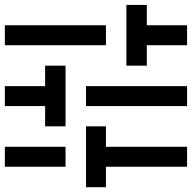

<svg xmlns="http://www.w3.org/2000/svg" viewBox="-20 -703 790 790"><path d="M0 -99V-16.9H249.7V-99ZM0 -599V-516.9H415.9V-599ZM415.9 67.2V-16.9H749.7V-99H415.9V-183.1H333.8V67.2ZM165.6 -432.8V-348.7H0V-266.7H165.6Q165.6 -267.2 165.6 -183.1H249.7V-432.8ZM749.7 -266.7V-348.7H333.8V-266.7ZM500 -432.8H584.1V-516.9H749.7V-599H584.1Q584.1 -598.5 584.1 -682.6H500Z"/></svg>

Font: FiraCode Nerd Font
Style: Regular
Weight: 400
Designer: Carrois Corporate, Edenspiekermann AG, Nikita Prokopov
Foundry: Carrois Corporate, Edenspiekermann AG, Nikita Prokopov
Version: Version 6.002;Nerd Fonts 2.2.2